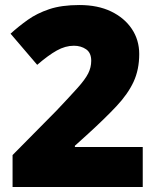

<svg xmlns="http://www.w3.org/2000/svg" viewBox="-20 -744 626 764"><path d="M548 0H30V-127L204 -303Q258 -360 288.5 -394Q319 -428 331 -452Q343 -476 343 -502Q343 -534 322.5 -548Q302 -562 274 -562Q240 -562 206 -543Q172 -524 128 -486L22 -610Q54 -639 90.5 -665Q127 -691 176 -707.5Q225 -724 296 -724Q369 -724 422 -698.5Q475 -673 504.5 -629Q534 -585 534 -529Q534 -467 511.5 -418.5Q489 -370 443.5 -321.5Q398 -273 330 -211L278 -164V-159H548Z"/></svg>

Font: Noto Sans Cham Black
Style: Regular
Weight: 900
Version: Version 2.002